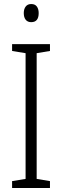

<svg xmlns="http://www.w3.org/2000/svg" viewBox="-20 -933 309 953"><path d="M228 0H40V-34L107 -45V-669L40 -680V-714H228V-680L162 -669V-45L228 -34ZM135 -913Q154 -913 163 -900.5Q172 -888 172 -868Q172 -823 135 -823Q117 -823 107.5 -835Q98 -847 98 -868Q98 -888 107.5 -900.5Q117 -913 135 -913Z"/></svg>

Font: Noto Sans Sinhala UI Condensed Light
Style: Regular
Weight: 300
Width: 3
Designer: Jelle Bosma - Monotype Design Team
Foundry: Monotype Imaging Inc.
Version: Version 2.006; ttfautohint (v1.8.4.7-5d5b)